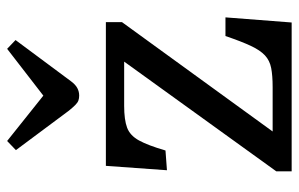

<svg xmlns="http://www.w3.org/2000/svg" viewBox="-166 -652 818 525"><g transform="rotate(-90 242.5 -389.0)"><path d="M37 0V-42L337 -458H216Q178 -458 156.5 -450Q135 -442 121.5 -417.5Q108 -393 94 -345L40 -341L52 -508H445V-464L146 -52H267Q299 -52 319.5 -56Q340 -60 354 -73Q368 -86 380 -111.5Q392 -137 407 -181H458L444 0ZM244 -581Q237 -581 231 -583Q225 -585 218.5 -591.5Q212 -598 203 -609L95 -754L120 -778L244 -679L372 -778L396 -755L283 -603Q274 -591 264.5 -586Q255 -581 244 -581Z"/></g></svg>

Font: Literata 18pt
Style: Regular
Weight: 400
Designer: Latin by Veronika Burian and Jose Scaglione. Greek by Irene Vlachou. Cyrillic by Vera Evstafieva.
Foundry: TypeTogether
Version: Version 3.103;gftools[0.9.29]